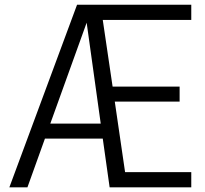

<svg xmlns="http://www.w3.org/2000/svg" viewBox="-20 -800 877 820"><path d="M309.1 -779.8H796.9V-714.8H418.9L460.9 -430.2H747.1V-366.2H470.2L514.2 -64.9H796.9V0H448.2L418.9 -208H171.9L97.2 0H20ZM350.1 -703.1 194.8 -272H410.2Z"/></svg>

Font: Cooper Hewitt
Style: Book
Weight: 705
Designer: Village Type and Design LLC
Foundry: Cooper Hewitt Smithsonian Design Museum
Version: 1.000